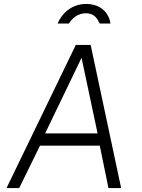

<svg xmlns="http://www.w3.org/2000/svg" viewBox="-20 -950 717 970"><path d="M271 -831H328C344 -856 371 -883 414 -883C461 -883 474 -850 484 -831H538C531 -883 491 -930 415 -930C337 -930 289 -876 271 -831ZM13 0H77L182 -214H484L528 0H592L438 -723H363ZM208 -276 392 -658 473 -276Z"/></svg>

Font: United Sans ExtraLight
Style: Italic
Weight: 200
Italic angle: -8°
Designer: Pablo Impallari, Rodrigo Fuenzalida (Modified by Dan O. Williams)
Version: Version 1.000;PS 001.000;hotconv 1.0.88;makeotf.lib2.5.64775